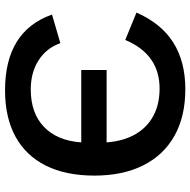

<svg xmlns="http://www.w3.org/2000/svg" viewBox="-17 -721 748 754"><g transform="rotate(-90 357.0 -344.0)"><path d="M383.8 9.8Q276.4 9.8 200.4 -33Q124.5 -75.7 84.5 -155.8Q44.4 -235.8 44.4 -347.2Q44.4 -459.5 83.5 -537.8Q122.6 -616.2 197.5 -657.2Q272.5 -698.2 379.4 -698.2Q611.8 -698.2 676.8 -513.7L564.5 -481Q545.4 -535.6 497.3 -566.4Q449.2 -597.2 382.8 -597.2Q289.6 -597.2 235.6 -545.2Q181.6 -493.2 174.8 -398.9H459V-299.3H174.8Q179.7 -233.9 206.3 -187.3Q232.9 -140.6 278.6 -116Q324.2 -91.3 386.2 -91.3Q520.5 -91.3 577.1 -226.1L684.6 -182.1Q642.1 -85 567.1 -37.6Q492.2 9.8 383.8 9.8Z"/></g></svg>

Font: Arimo SemiBold
Style: Regular
Weight: 600
Designer: Steve Matteson
Foundry: Monotype Imaging Inc.
Version: Version 1.33